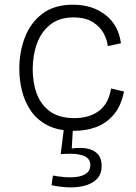

<svg xmlns="http://www.w3.org/2000/svg" viewBox="-20 -544 579 816"><path d="M296 12Q228 12 183 -11Q138 -34 111.5 -72.5Q85 -111 73.5 -157.5Q62 -204 62 -251Q62 -323 86 -385.5Q110 -448 160.5 -486Q211 -524 290 -524Q373 -524 428.5 -480.5Q484 -437 494 -360L438 -348Q436 -373 421 -401.5Q406 -430 374.5 -450Q343 -470 292 -470Q233 -470 194.5 -440Q156 -410 137.5 -360Q119 -310 119 -250Q119 -191 137 -144Q155 -97 194 -69.5Q233 -42 296 -42Q360 -42 401 -73Q442 -104 452 -168L507 -155Q495 -94 463.5 -57Q432 -20 389 -4Q346 12 296 12ZM199 243 205 202Q225 206 252 208.5Q279 211 304.5 208Q330 205 347 193Q364 181 364 157Q364 142 354.5 130.5Q345 119 318 113Q291 107 238 111L252 -1H290L285 87Q347 79 379.5 98Q412 117 412 160Q412 197 391 217.5Q370 238 337 246Q304 254 267 252Q230 250 199 243Z"/></svg>

Font: Bricolage Grotesque 10pt ExtraLight
Style: Regular
Weight: 200
Designer: Mathieu Triay
Foundry: Atelier Triay
Version: Version 1.000; ttfautohint (v1.8.4.7-5d5b);gftools[0.9.32]